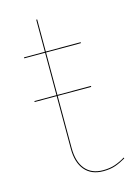

<svg xmlns="http://www.w3.org/2000/svg" viewBox="-104 -708 546 774"><g transform="rotate(-15 169.0 -321.0)"><path d="M324 -19Q302 -6 280.5 1.5Q259 9 230 9Q180 9 153 -23Q126 -55 126 -113V-332H34V-336H126V-513H39V-517H126V-651H130V-517H276L275 -513H130V-336H270V-332H130V-114Q130 -57 156 -26Q182 5 230 5Q258 5 280 -2.5Q302 -10 323 -23Z"/></g></svg>

Font: FiraGO Four
Style: Regular
Weight: 100
Designer: bBox Type
Foundry: bBox Type GmbH
Version: Version 1.001